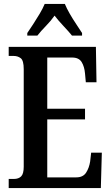

<svg xmlns="http://www.w3.org/2000/svg" viewBox="-20 -951 562 971"><path d="M24 0V-46H50Q74 -46 87 -59Q100 -72 100 -108V-601Q100 -645 85 -656.5Q70 -668 50 -668H24V-714H465L468 -535H414L410 -579Q407 -614 393 -637Q379 -660 345 -660H219V-401H410V-347H219V-54H366Q400 -54 415.5 -78Q431 -102 436 -135L441 -179H495L490 0ZM118 -784Q131 -803 148 -829Q165 -855 181 -882Q197 -909 206 -931H308Q317 -909 332.5 -882Q348 -855 365.5 -829Q383 -803 395 -784V-771H344Q328 -791 301.5 -819Q275 -847 256 -872Q238 -846 212.5 -820Q187 -794 169 -771H118Z"/></svg>

Font: Noto Serif Khmer ExtraCondensed SemiBold
Style: Regular
Weight: 600
Width: 2
Designer: Danh Hong and the Monotype Design Team
Foundry: Monotype Imaging Inc.
Version: Version 2.004; ttfautohint (v1.8.4.7-5d5b)